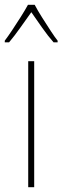

<svg xmlns="http://www.w3.org/2000/svg" viewBox="-41 -783 261 803"><path d="M102 0H77V-527H102ZM104 -763Q116 -740 135 -710Q154 -680 172 -652.5Q190 -625 200 -613V-606H183Q160 -632 135 -667.5Q110 -703 90 -732Q70 -704 44.5 -668Q19 -632 -3 -606H-21V-613Q-8 -630 10 -657Q28 -684 46 -712.5Q64 -741 76 -763Z"/></svg>

Font: Noto Sans Telugu Condensed Thin
Style: Regular
Weight: 100
Width: 3
Designer: Jelle Bosma - Monotype Design Team
Foundry: Monotype Imaging Inc.
Version: Version 2.005; ttfautohint (v1.8.4.7-5d5b)